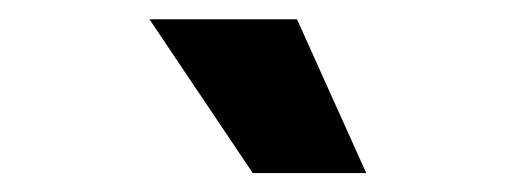

<svg xmlns="http://www.w3.org/2000/svg" viewBox="-20 -795 537 200"><path d="M361.5 -614.7H243.3L135.7 -774.9H289.4Z"/></svg>

Font: Inter UI Extra Bold
Style: Regular
Weight: 800
Designer: Rasmus Andersson
Foundry: rsms
Version: 3.2;8d6f07862